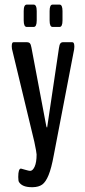

<svg xmlns="http://www.w3.org/2000/svg" viewBox="-20 -672 363 822"><path d="M94.7 -556.6Q81.5 -556.6 81.5 -584.5V-624.5Q81.5 -652.3 94.7 -652.3H124Q137.2 -652.3 137.2 -624.5V-584.5Q137.2 -556.6 124 -556.6ZM205.1 -556.6Q192.4 -556.6 192.4 -584.5V-624.5Q192.4 -652.3 205.1 -652.3H234.9Q247.6 -652.3 247.6 -624.5V-584.5Q247.6 -556.6 234.9 -556.6ZM108.9 59.6Q120.1 59.6 128.4 41.3Q136.7 22.9 136.7 -10.7Q136.7 -18.6 127 -64.9L31.2 -462.9Q30.3 -469.7 30.3 -473.6Q30.3 -491.2 37.6 -491.2H96.7Q103.5 -491.2 107.9 -486.6Q112.3 -481.9 114.7 -467.8L178.2 -131.8Q180.2 -126 180.7 -126Q182.6 -126 182.6 -131.3L232.4 -466.3Q234.4 -481 238.5 -486.1Q242.7 -491.2 249 -491.2H290Q298.3 -491.2 298.3 -472.2Q298.3 -467.8 297.4 -460.9L210.4 -8.3Q200.2 47.9 188 77.6Q175.8 107.4 160.6 118.2Q145.5 128.9 120.6 129.4H115.7Q76.2 129.4 62 108.4Q58.1 104 58.1 85.9Q58.1 49.8 69.8 49.8Q70.8 49.8 87.4 54.7Q104 59.6 108.9 59.6Z"/></svg>

Font: BenchNine
Style: Bold
Weight: 700
Version: Version 1 ; ttfautohint (v0.92.18-e454-dirty) -l 8 -r 50 -G 